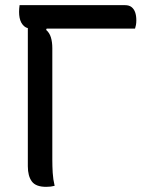

<svg xmlns="http://www.w3.org/2000/svg" viewBox="-20 -720 590 745"><path d="M192 1Q184 3 176.5 4Q169 5 159 5Q119 5 103.5 -16Q88 -37 88 -75V-611Q79 -613 72 -620Q60 -631 56 -651.5Q52 -672 56 -700H465Q481 -700 490.5 -692.5Q500 -685 504.5 -672Q509 -659 509 -641Q509 -631 507.5 -623Q506 -615 504 -609H161L159 -604Q172 -593 177.5 -575Q183 -557 183 -533V-101Q183 -75 184.5 -49.5Q186 -24 192 1Z"/></svg>

Font: Code D Ace
Style: Regular
Weight: 400
Version: Version 1.085; ttfautohint (v1.8.4.7-5d5b);Nerd Fonts 3.0.2